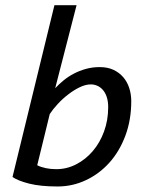

<svg xmlns="http://www.w3.org/2000/svg" viewBox="-20 -692 540 720"><path d="M184.1 -672.4H267.1L187 -361.3Q200.7 -376 218.3 -390.4Q235.8 -404.8 256.8 -415.8Q277.8 -426.8 302.2 -433.6Q326.7 -440.4 354 -440.4Q383.3 -440.4 405.3 -430.2Q427.2 -419.9 442.1 -402.6Q457 -385.3 464.6 -362.1Q472.2 -338.9 472.2 -312.5Q472.2 -242.2 450.2 -183.3Q428.2 -124.5 390.4 -82.3Q352.5 -40 302.2 -16.4Q252 7.3 195.8 7.3Q131.8 7.3 89.4 -3.4Q46.9 -14.2 26.9 -28.3ZM320.8 -375.5Q301.3 -375.5 279.3 -365Q257.3 -354.5 236.1 -338.1Q214.8 -321.8 196.5 -302Q178.2 -282.2 166.5 -264.2Q154.8 -214.4 143.1 -168.2Q131.3 -122.1 119.6 -72.3Q133.3 -65.4 151.6 -61.5Q169.9 -57.6 190.9 -57.6Q230.5 -57.6 265.6 -75.7Q300.8 -93.8 327.6 -125Q354.5 -156.2 370.1 -198.7Q385.7 -241.2 385.7 -290Q385.7 -312.5 380.1 -328.9Q374.5 -345.2 365.2 -355.5Q356 -365.7 344.5 -370.6Q333 -375.5 320.8 -375.5Z"/></svg>

Font: PT Astra Sans
Style: Italic
Weight: 400
Italic angle: -16°
Designer: A.Korolkova, I. Chaeva
Foundry: ParaType Ltd
Version: Version 1.001; ttfautohint (v1.6)